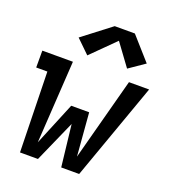

<svg xmlns="http://www.w3.org/2000/svg" viewBox="-140 -880 880 985"><g transform="rotate(20 300.0 -387.5)"><path d="M82 0 72 -438H11V-530H178L150 -80L247 -315H345L364 -80L484 -530H594L405 0H307L281 -228L180 0ZM236 -586 163 -657 317 -775H427L537 -651L451 -592L363 -712Z"/></g></svg>

Font: Iosevka Slab Semibold Extended
Style: Italic
Weight: 600
Width: 7
Italic angle: -9°
Monospace: yes
Designer: Belleve Invis
Foundry: Belleve Invis
Version: Version 11.1.0; ttfautohint (v1.8.3)